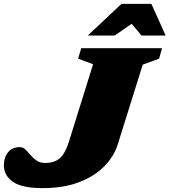

<svg xmlns="http://www.w3.org/2000/svg" viewBox="-58 -955 872 988"><path d="M547.5 -210.5Q528.5 -150.5 479 -99.5Q429.5 -48.5 349.8 -17.8Q270 13 160 13Q55.5 13 8.8 -19.2Q-38 -51.5 -38 -105Q-38 -145 -16.5 -171.5Q5 -198 44 -198Q60 -198 72.8 -185.8Q85.5 -173.5 99 -157.2Q112.5 -141 130.2 -128.8Q148 -116.5 174 -116.5Q221.5 -116.5 249.5 -140.5Q277.5 -164.5 297 -227L421 -624.5L344 -653L360 -707H776L760.5 -653L676.5 -622.5ZM393.5 -772 567 -935H721L794.5 -772H670.5L619.5 -832.5L532 -772Z"/></svg>

Font: Newsreader Caption ExtraBold
Style: Italic
Weight: 800
Italic angle: -17°
Designer: Hugues Gentile
Foundry: Production Type
Version: Version 1.001